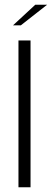

<svg xmlns="http://www.w3.org/2000/svg" viewBox="-20 -791 219 811"><path d="M58 -620H109V0H58ZM35 -684 129 -771H179L68 -684Z"/></svg>

Font: Smooch Sans
Style: Regular
Weight: 400
Designer: Robert E. Leuschke
Foundry: Robert E. Leuschke
Version: Version 1.010; ttfautohint (v1.8.3)